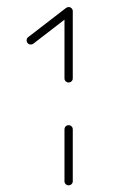

<svg xmlns="http://www.w3.org/2000/svg" viewBox="-20 -539 336 558"><path d="M179.3 -0.4Q174.4 -0.4 170.9 -3.9Q167.4 -7.4 167.4 -12.2V-163Q167.4 -168.1 170.9 -171.7Q174.4 -175.2 179.3 -175.2Q184.4 -175.2 188 -171.7Q191.5 -168.1 191.5 -163V-12.2Q191.5 -7.4 188 -3.9Q184.4 -0.4 179.3 -0.4ZM179.3 -518.5Q184.4 -518.5 188 -515Q191.5 -511.5 191.5 -506.3Q191.5 -500.4 186.7 -496.7L76.7 -411.9Q73.3 -409.6 69.3 -409.6Q64.4 -409.6 60.9 -413.1Q57.4 -416.7 57.4 -421.5Q57.4 -427.8 61.9 -431.1L171.9 -515.9Q175.9 -518.5 179.3 -518.5ZM179.3 -299.3Q174.4 -299.3 170.9 -302.8Q167.4 -306.3 167.4 -311.1V-506.3Q167.4 -511.5 170.9 -514.8Q174.4 -518.1 179.3 -518.1Q184.4 -518.1 188 -514.6Q191.5 -511.1 191.5 -506.3V-311.1Q191.5 -306.3 188 -302.8Q184.4 -299.3 179.3 -299.3Z"/></svg>

Font: 26F Galaxy Sans Thin
Style: Regular
Weight: 100
Designer: C₂₉H₂₅N₃O₅
Version: Version 1.100